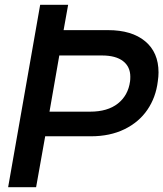

<svg xmlns="http://www.w3.org/2000/svg" viewBox="-20 -783 683 803"><path d="M14 0 148 -763H265L246 -657H432Q531 -657 587 -610.5Q643 -564 643 -480Q643 -463 640 -443Q632 -376 596.5 -324Q561 -272 500.5 -242.5Q440 -213 360 -213H169L131 0ZM357 -316Q430 -316 473 -350Q516 -384 524 -443Q525 -450 525 -462Q525 -504 494.5 -527.5Q464 -551 406 -551H228L187 -316Z"/></svg>

Font: Open Sauce Sans Medium Italic
Style: Regular
Weight: 500
Italic angle: -10°
Designer: Alfredo Marco Pradil
Foundry: Creative Sauce Fz LLC
Version: Version 1.477